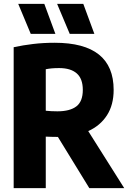

<svg xmlns="http://www.w3.org/2000/svg" viewBox="-20 -970 663 990"><path d="M50.5 0V-726.5Q98.5 -737 150.8 -743.2Q203 -749.5 262 -749.5Q566 -749.5 566 -506.5Q566 -429 531.5 -375.5Q497 -322 435 -294L620.5 0H440.5L278.5 -264H276.5Q257.5 -264 244 -264.5Q230.5 -265 216 -265.5V0ZM276 -396Q340.5 -396 373.8 -421.5Q407 -447 407 -506.5Q407 -564 375.8 -591.5Q344.5 -619 285 -619Q263 -619 247 -617.5Q231 -616 216 -613V-399Q231.5 -397.5 244.8 -396.8Q258 -396 276 -396ZM339.5 -795.5 274.5 -950H409.5L466.5 -795.5ZM138.5 -795.5 74 -950H208.5L265.5 -795.5Z"/></svg>

Font: Encode Sans Condensed ExtraBold
Style: Regular
Weight: 800
Width: 3
Designer: Multiple Designers
Foundry: Impallari Type
Version: Version 3.000; ttfautohint (v1.8.3) -l 8 -r 50 -G 200 -x 14 